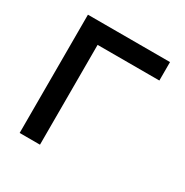

<svg xmlns="http://www.w3.org/2000/svg" viewBox="-123 -602 678 703"><g transform="rotate(30 215.5 -250.0)"><path d="M399.1 -500H52.1V0H138V-422H399.1Z"/></g></svg>

Font: Overused Grotesk Light
Style: Regular
Weight: 300
Designer: RandomMaerks
Version: Version 0.005